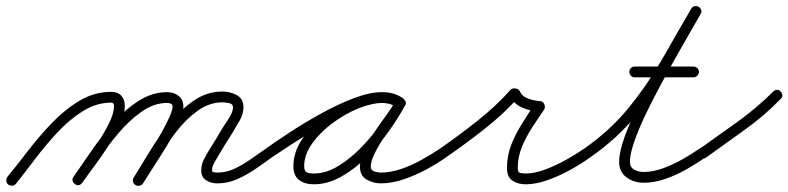

<svg xmlns="http://www.w3.org/2000/svg" viewBox="-32 -573 2558 623"><path d="M-5 26Q-11 21 -11.5 14Q-12 7 -8 1Q23 -37 59.5 -84.5Q96 -132 138 -175.5Q180 -219 227.5 -247Q275 -275 329 -275Q350 -275 361.5 -262.5Q373 -250 373 -229Q373 -202 358 -169Q343 -136 320.5 -101Q298 -66 274.5 -34.5Q251 -3 235 20Q235 20 235 20Q235 20 235 20Q231 26 224 27.5Q217 29 211 24Q205 20 203.5 13Q202 6 207 0Q221 -20 243 -50Q265 -80 287 -113Q309 -146 323.5 -176.5Q338 -207 338 -229Q338 -240 329 -240Q281 -240 237 -212.5Q193 -185 154 -143Q115 -101 81 -56Q47 -11 20 23Q15 29 8 29.5Q1 30 -5 26ZM235 20Q231 26 224 27.5Q217 29 211 24Q205 20 203.5 13Q202 6 207 0Q232 -36 264 -82.5Q296 -129 334.5 -173Q373 -217 417.5 -245.5Q462 -274 510 -274Q532 -274 547.5 -262Q563 -250 563 -227Q563 -206 547.5 -171.5Q532 -137 509 -99.5Q486 -62 464.5 -29Q443 4 432 22Q432 22 432 22Q432 22 432 22Q428 28 421 29.5Q414 31 408 27Q402 23 400 16Q398 9 402 3Q408 -7 423 -30Q438 -53 456 -82Q474 -111 490.5 -140Q507 -169 517.5 -192.5Q528 -216 528 -227Q528 -234 522.5 -236.5Q517 -239 510 -239Q468 -239 428 -211Q388 -183 352.5 -141Q317 -99 287 -55Q257 -11 235 20Q235 20 235 20Q235 20 235 20ZM407 27Q401 23 399.5 16Q398 9 402 3Q425 -34 454 -82Q483 -130 519 -174Q555 -218 597.5 -247Q640 -276 690 -276Q714 -276 736 -264.5Q758 -253 758 -225Q758 -203 745 -180.5Q732 -158 721 -140Q721 -140 721 -140Q721 -140 721 -140Q721 -140 721 -140Q710 -123 699.5 -106Q689 -89 679 -72Q679 -72 679 -72Q679 -72 679 -72Q673 -61 664.5 -47Q656 -33 656 -20Q656 -15 663 -14Q670 -13 673 -13Q703 -13 730 -26Q757 -39 782.5 -57Q808 -75 831 -91Q837 -95 844 -94Q851 -93 855 -87Q859 -81 858 -74Q857 -67 851 -63Q825 -44 796.5 -24.5Q768 -5 737.5 8.5Q707 22 673 22Q653 22 637 12Q621 2 621 -20Q621 -39 630 -56.5Q639 -74 649 -90Q649 -90 649 -90Q649 -90 649 -90Q660 -107 670.5 -124.5Q681 -142 691 -159Q691 -159 691 -159Q691 -159 691 -159Q699 -171 711.5 -190.5Q724 -210 724 -225Q724 -236 711 -238.5Q698 -241 690 -241Q647 -241 608.5 -213Q570 -185 537.5 -142.5Q505 -100 478.5 -55.5Q452 -11 431 22Q428 28 420.5 29.5Q413 31 407 27Z M827 -67Q823 -73 824 -80Q825 -87 831 -91Q863 -114 910.5 -145Q958 -176 1011.5 -205.5Q1065 -235 1116.5 -254.5Q1168 -274 1209 -274Q1226 -274 1243 -269.5Q1260 -265 1274 -255Q1281 -250 1281.5 -243.5Q1282 -237 1279 -232Q1275 -226 1268.5 -224Q1262 -222 1255 -226Q1233 -239 1207 -239Q1173 -239 1130 -221Q1087 -203 1047 -173.5Q1007 -144 981 -107.5Q955 -71 955 -34Q955 -18 963 -14Q971 -10 986 -10Q1026 -10 1066 -34.5Q1106 -59 1142 -96.5Q1178 -134 1206 -174.5Q1234 -215 1252 -246Q1256 -254 1263 -255Q1270 -256 1275 -253Q1281 -250 1284 -243.5Q1287 -237 1282 -230Q1272 -211 1253.5 -184.5Q1235 -158 1216 -130Q1197 -102 1184 -76Q1171 -50 1171 -32Q1171 -20 1183 -16.5Q1195 -13 1204 -13Q1236 -13 1270.5 -25Q1305 -37 1338 -55.5Q1371 -74 1396 -91Q1402 -95 1409 -94Q1416 -93 1420 -87Q1424 -81 1423 -74Q1422 -67 1416 -63Q1388 -43 1352 -23.5Q1316 -4 1277.5 9Q1239 22 1204 22Q1179 22 1157.5 9.5Q1136 -3 1136 -32Q1136 -57 1149 -85Q1162 -113 1181 -141.5Q1200 -170 1219.5 -196.5Q1239 -223 1252 -246Q1256 -254 1263 -255.5Q1270 -257 1275 -253Q1281 -250 1284 -243.5Q1287 -237 1282 -230Q1262 -193 1231 -149Q1200 -105 1160.5 -65.5Q1121 -26 1076.5 -0.5Q1032 25 986 25Q957 25 938.5 11Q920 -3 920 -34Q920 -79 948.5 -121.5Q977 -164 1021.5 -198.5Q1066 -233 1116 -253.5Q1166 -274 1207 -274Q1243 -274 1273 -256Q1280 -252 1280.5 -245Q1281 -238 1277 -232Q1274 -227 1267.5 -224.5Q1261 -222 1254 -227Q1244 -234 1232 -236.5Q1220 -239 1209 -239Q1181 -239 1143.5 -226Q1106 -213 1064.5 -192Q1023 -171 982.5 -147Q942 -123 907.5 -100.5Q873 -78 851 -63Q845 -59 838 -60Q831 -61 827 -67Z M1416 -63Q1410 -58 1403 -59.5Q1396 -61 1392 -67Q1387 -73 1388.5 -80Q1390 -87 1396 -91Q1455 -132 1516 -180Q1577 -228 1625 -282Q1630 -287 1640 -286Q1650 -285 1654 -278Q1662 -260 1682 -253Q1702 -246 1720 -245Q1729 -245 1734 -235Q1738 -226 1734 -218Q1714 -189 1694.5 -159Q1675 -129 1661.5 -96.5Q1648 -64 1648 -27Q1648 -14 1655.5 -12Q1663 -10 1674 -10Q1703 -10 1738.5 -23.5Q1774 -37 1807.5 -56Q1841 -75 1864 -91Q1864 -91 1864 -91Q1864 -91 1864 -91Q1870 -95 1877 -94Q1884 -93 1888 -87Q1892 -81 1891 -74Q1890 -67 1884 -63Q1858 -44 1821.5 -23.5Q1785 -3 1746 11Q1707 25 1674 25Q1648 25 1630.5 13Q1613 1 1613 -27Q1613 -68 1627 -103.5Q1641 -139 1662 -172Q1683 -205 1704 -238Q1707 -241 1711 -237.5Q1715 -234 1718 -228Q1721 -221 1721.5 -215.5Q1722 -210 1718 -211Q1690 -212 1662.5 -224Q1635 -236 1622 -262Q1621 -266 1626 -267Q1631 -268 1638 -267Q1644 -266 1649 -263.5Q1654 -261 1651 -258Q1602 -203 1539.5 -154Q1477 -105 1416 -63Q1416 -63 1416 -63Q1416 -63 1416 -63Z M1884 -63Q1878 -59 1871 -60Q1864 -61 1860 -67Q1856 -73 1857 -80Q1858 -87 1864 -91Q1947 -149 2006.5 -221.5Q2066 -294 2114 -376.5Q2162 -459 2211 -545Q2215 -552 2222 -553Q2229 -554 2235 -551Q2240 -548 2243 -541.5Q2246 -535 2241 -527Q2229 -506 2208 -469.5Q2187 -433 2161 -387Q2135 -341 2108.5 -291.5Q2082 -242 2060 -195.5Q2038 -149 2025 -110.5Q2012 -72 2012 -48Q2012 -30 2026 -22.5Q2040 -15 2056 -15Q2087 -15 2119.5 -27Q2152 -39 2183 -56.5Q2214 -74 2238 -91Q2238 -91 2238 -91Q2238 -91 2238 -91Q2244 -95 2251 -94Q2258 -93 2262 -87Q2266 -81 2265 -74Q2264 -67 2258 -63Q2231 -44 2197 -24.5Q2163 -5 2127 7.5Q2091 20 2056 20Q2025 20 2001 2.5Q1977 -15 1977 -48Q1977 -80 1995.5 -131Q2014 -182 2043.5 -241.5Q2073 -301 2105.5 -360Q2138 -419 2166.5 -468Q2195 -517 2211 -545Q2215 -552 2222 -553Q2229 -554 2235 -551Q2240 -548 2243 -541.5Q2246 -535 2241 -527Q2191 -439 2141.5 -355Q2092 -271 2030.5 -196.5Q1969 -122 1884 -63Q1884 -63 1884 -63Q1884 -63 1884 -63ZM2027 -322Q2020 -322 2015 -327.5Q2010 -333 2010 -340Q2010 -347 2015 -352Q2020 -357 2027 -357Q2075 -357 2122.5 -357Q2170 -357 2218 -357Q2218 -357 2218 -357Q2218 -357 2218 -357Q2225 -357 2230.5 -352Q2236 -347 2236 -340Q2236 -333 2230.5 -327.5Q2225 -322 2218 -322Q2170 -322 2122.5 -322Q2075 -322 2027 -322Q2027 -322 2027 -322Q2027 -322 2027 -322Z M2234 -66Q2230 -71 2231 -78.5Q2232 -86 2238 -90Q2299 -133 2361.5 -178Q2424 -223 2477 -276Q2482 -281 2489 -281.5Q2496 -282 2501 -276Q2506 -271 2506.5 -264Q2507 -257 2501 -252Q2448 -197 2384 -151.5Q2320 -106 2258 -61Q2252 -57 2245 -58.5Q2238 -60 2234 -66Z"/></svg>

Font: FRB American Cursive
Style: Italic
Weight: 400
Italic angle: -25°
Version: Version 2.0;Modular Font Editor K font №1